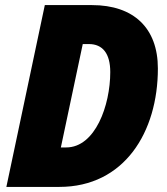

<svg xmlns="http://www.w3.org/2000/svg" viewBox="-20 -734 655 754"><path d="M5 0H213C468 0 600 -215 600 -465C600 -624 505 -714 341 -714H156ZM219 -155 305 -561H329C383 -561 413 -524 413 -451C413 -320 354 -155 240 -155Z"/></svg>

Font: Noto Sans UI SemiCondensed Black
Style: Italic
Weight: 900
Width: 4
Italic angle: -372°
Designer: Monotype Design Team
Foundry: Monotype Imaging Inc.
Version: Version 1.901